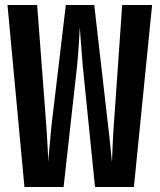

<svg xmlns="http://www.w3.org/2000/svg" viewBox="-20 -750 640 770"><path d="M78 0 10 -730H129L166 -242Q167 -228 168.5 -202.5Q170 -177 171.5 -149.5Q173 -122 173 -100Q175 -122 177.5 -149.5Q180 -177 182.5 -202.5Q185 -228 186 -242L244 -730H358L414 -242Q416 -228 418.5 -202.5Q421 -177 424 -149.5Q427 -122 429 -100Q430 -122 431 -149.5Q432 -177 433.5 -202.5Q435 -228 436 -242L470 -730H590L517 0H361L312 -485Q311 -502 308.5 -529.5Q306 -557 304 -587Q302 -617 300 -640Q299 -617 297 -587Q295 -557 293 -529.5Q291 -502 289 -485L235 0Z"/></svg>

Font: JetBrains Mono NL ExtraBold
Style: Regular
Weight: 800
Designer: Philipp Nurullin, Konstantin Bulenkov
Foundry: JetBrains
Version: Version 2.304; ttfautohint (v1.8.4.7-5d5b)